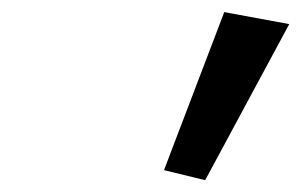

<svg xmlns="http://www.w3.org/2000/svg" viewBox="-20 -1020 510 325"><path d="M257.6 -732 327.3 -715 469.6 -979.2 359.6 -999.5Z"/></svg>

Font: Hussar
Style: BdSuprConOblThree
Weight: 700
Foundry: Cannot Into Space Fonts
Version: Version 2.00